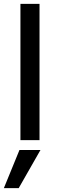

<svg xmlns="http://www.w3.org/2000/svg" viewBox="-33 -727 298 996"><path d="M64 249H-13L68 51H177ZM172 0H73V-707H172Z"/></svg>

Font: Hind Guntur Medium
Style: Regular
Weight: 500
Designer: Manushi Parikh, Hitesh Malaviya
Foundry: Indian Type Foundry
Version: Version 1.000;PS 1.0;hotconv 1.0.86;makeotf.lib2.5.63406; tt